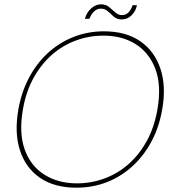

<svg xmlns="http://www.w3.org/2000/svg" viewBox="-20 -857 801 889"><path d="M333 12Q232 12 165.5 -33.5Q99 -79 72.5 -160.5Q46 -242 65 -350Q79 -430 114 -496.5Q149 -563 201 -611Q253 -659 319.5 -685.5Q386 -712 461 -712Q563 -712 629.5 -666Q696 -620 723 -538.5Q750 -457 731 -350Q717 -269 682 -203Q647 -137 594.5 -88.5Q542 -40 476 -14Q410 12 333 12ZM336 -8Q402 -8 463.5 -30.5Q525 -53 575 -97Q625 -141 660 -205Q695 -269 709 -351Q728 -460 700 -536Q672 -612 609 -652Q546 -692 459 -692Q393 -692 331.5 -669.5Q270 -647 220 -603Q170 -559 135 -495.5Q100 -432 86 -350Q67 -241 94.5 -164.5Q122 -88 186 -48Q250 -8 336 -8ZM373 -770Q381 -799 402 -818Q423 -837 448 -837Q470 -837 485 -824.5Q500 -812 514 -799.5Q528 -787 545 -787Q562 -787 574.5 -799Q587 -811 594 -833H614Q609 -806 589.5 -786.5Q570 -767 544 -767Q522 -767 507.5 -779.5Q493 -792 479.5 -804.5Q466 -817 447 -817Q430 -817 416.5 -805Q403 -793 394 -770Z"/></svg>

Font: DM Sans 18pt Thin
Style: Italic
Weight: 250
Italic angle: -10°
Designer: Colophon Foundry, Jonny Pinhorn
Foundry: Colophon Foundry
Version: Version 4.004;gftools[0.9.30]